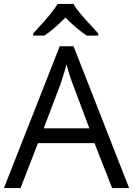

<svg xmlns="http://www.w3.org/2000/svg" viewBox="-20 -951 673 971"><path d="M204 -771Q247 -798 311 -862Q374 -799 419 -771H477V-782Q467 -792 453 -808Q401 -864 390 -878Q360 -914 352 -931H271Q264 -918 235 -880Q217 -857 148 -782V-771ZM352 -717H282L0 0H84L172 -227H458L547 0H633ZM285 -523Q308 -590 316 -626Q332 -566 349 -523L432 -302H201Z"/></svg>

Font: OpenSansMMV
Style: Regular
Weight: 400
Designer: Steve Matteson
Foundry: Ascender Corporation
Version: Version 4.000